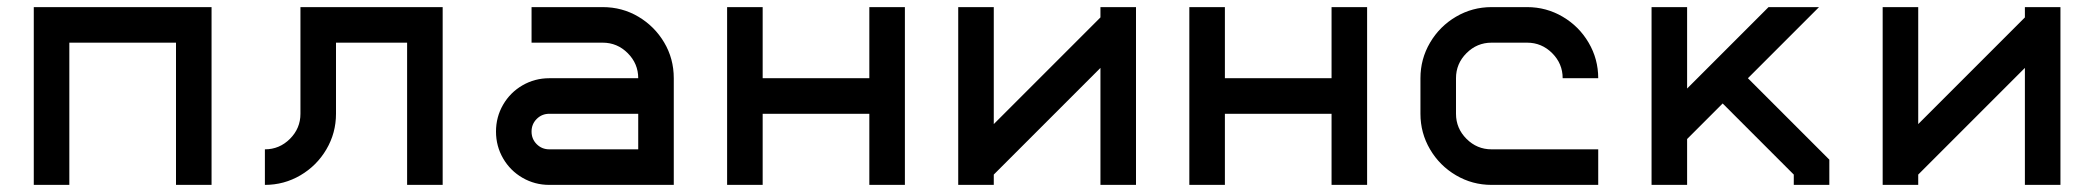

<svg xmlns="http://www.w3.org/2000/svg" viewBox="-20 -520 5890 540"><path d="M75 -500H575V0H475V-400H175V0H75Z M825 -200V-500H1225V0H1125V-400H925V-200Q925 -146 898 -100Q871 -54 825 -27Q779 0 725 0V-100Q766 -100 795.5 -129.5Q825 -159 825 -200Z M1875 -300V0H1525Q1484 0 1449.5 -20Q1415 -40 1395 -74.5Q1375 -109 1375 -150Q1375 -191 1395 -225.5Q1415 -260 1449.5 -280Q1484 -300 1525 -300H1775Q1775 -341 1745.5 -370.5Q1716 -400 1675 -400H1475V-500H1675Q1730 -500 1775.5 -473Q1821 -446 1848 -400.5Q1875 -355 1875 -300ZM1525 -100H1775V-200H1525Q1504 -200 1489.5 -185.5Q1475 -171 1475 -150Q1475 -129 1489.5 -114.5Q1504 -100 1525 -100Z M2125 0H2025V-500H2125V-300H2425V-500H2525V0H2425V-200H2125Z M2775 0H2675V-500H2775V-171L3075 -471V-500H3175V0H3075V-329L2775 -29Z M3425 0H3325V-500H3425V-300H3725V-500H3825V0H3725V-200H3425Z M3975 -200V-300Q3975 -354 4002 -400Q4029 -446 4075 -473Q4121 -500 4175 -500H4275Q4329 -500 4375 -473Q4421 -446 4448 -400Q4475 -354 4475 -300H4375Q4375 -341 4345.5 -370.5Q4316 -400 4275 -400H4175Q4134 -400 4104.5 -370.5Q4075 -341 4075 -300V-200Q4075 -159 4104.5 -129.5Q4134 -100 4175 -100H4475V0H4175Q4121 0 4075 -27Q4029 -54 4002 -100Q3975 -146 3975 -200Z M5025 -29 4825 -229 4725 -129V0H4625V-500H4725V-271L4954 -500H5096L4896 -300L5125 -71V0H5025Z M5375 0H5275V-500H5375V-171L5675 -471V-500H5775V0H5675V-329L5375 -29Z"/></svg>

Font: Monoikos Medium
Style: Regular
Weight: 500
Designer: Brian Krent
Version: Version 0.088